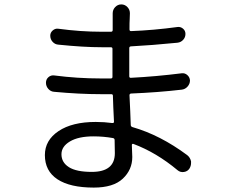

<svg xmlns="http://www.w3.org/2000/svg" viewBox="-20 -811 1040 871"><path d="M501 -116.2Q501 -123 500.5 -143.1Q500 -163.1 500 -175.8Q500 -182.6 493.2 -184.6Q449.2 -192.4 404.3 -192.4Q335.9 -192.4 297.4 -169.4Q258.8 -146.5 258.8 -111.3Q258.8 -74.2 292.5 -52.7Q326.2 -31.2 396.5 -31.2Q501 -31.2 501 -116.2ZM829.1 -107.4Q842.8 -96.7 846.7 -79.1Q846.7 -75.2 846.7 -71.3Q846.7 -58.6 839.8 -46.9Q831.1 -33.2 814.5 -30.8Q797.9 -28.3 785.2 -39.1Q689.5 -119.1 585 -158.2Q582 -159.2 580.1 -157.7Q578.1 -156.2 578.1 -153.3Q580.1 -111.3 580.1 -98.6Q580.1 -41 537.1 -0.5Q494.1 40 405.3 40Q297.9 40 240.7 2.4Q183.6 -35.2 183.6 -107.4Q183.6 -174.8 245.6 -216.3Q307.6 -257.8 414.1 -257.8Q453.1 -257.8 489.3 -252.9Q497.1 -252 497.1 -258.8Q493.2 -333 492.2 -377Q492.2 -383.8 484.4 -383.8H436.5Q340.8 -383.8 225.6 -394.5Q210 -395.5 199.2 -407.7Q188.5 -419.9 188.5 -435.5Q188.5 -451.2 199.7 -460.9Q210.9 -470.7 225.6 -468.8Q331.1 -455.1 436.5 -455.1H482.4Q490.2 -455.1 490.2 -461.9V-468.8V-589.8Q490.2 -596.7 482.4 -596.7H441.4Q359.4 -596.7 245.1 -608.4Q229.5 -609.4 218.8 -621.1Q208 -632.8 208 -649.4Q208 -663.1 219.2 -672.9Q230.5 -682.6 244.1 -680.7Q345.7 -667 440.4 -667H483.4Q491.2 -667 491.2 -674.8V-732.4V-750Q491.2 -766.6 502 -778.3Q513.7 -791 530.3 -791Q546.9 -791 558.6 -778.3Q569.3 -766.6 569.3 -751L568.4 -724.6Q567.4 -712.9 567.4 -677.7Q567.4 -669.9 574.2 -669.9Q676.8 -673.8 785.2 -688.5Q798.8 -690.4 810.1 -681.2Q821.3 -671.9 821.3 -657.2Q821.3 -641.6 811 -630.4Q800.8 -619.1 785.2 -617.2Q667 -605.5 573.2 -600.6Q566.4 -599.6 566.4 -592.8V-468.8V-464.8Q566.4 -458 573.2 -458Q687.5 -463.9 803.7 -478.5Q818.4 -480.5 829.6 -470.7Q840.8 -460.9 841.8 -446.3Q841.8 -430.7 831.1 -418.5Q820.3 -406.2 804.7 -404.3Q695.3 -391.6 574.2 -386.7Q567.4 -385.7 567.4 -378.9Q568.4 -353.5 570.8 -307.1Q573.2 -260.7 573.2 -243.2Q574.2 -236.3 581.1 -234.4Q707 -198.2 829.1 -107.4Z"/></svg>

Font: Gen Jyuu Gothic Regular
Style: Regular
Weight: 400
Designer: [Source Han Sans]
Ryoko NISHIZUKA  (kana & ideographs); Paul D. Hunt (Latin, Greek & Cyrillic); Wenlong ZHANG  (bopomofo
Version: Version 1.002.20150607